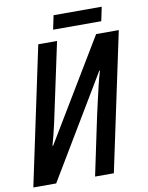

<svg xmlns="http://www.w3.org/2000/svg" viewBox="-93 -912 753 978"><g transform="rotate(-10 283.0 -423.0)"><path d="M-1 0 150.4 -713.9H247.6L183.1 -411.6Q172.4 -358.9 159.7 -302Q147 -245.1 131.8 -191.9H135.3L449.7 -713.9H566.9L415.5 0H318.4L381.3 -298.8Q389.6 -335.4 398.9 -377Q408.2 -418.5 417.7 -457.8Q427.2 -497.1 436.5 -527.3H433.1L117.2 0ZM237.8 -773.9 252.9 -846.2H502L486.8 -773.9Z"/></g></svg>

Font: Open Sans Condensed SemiBold
Style: Italic
Weight: 600
Width: 3
Italic angle: -12°
Designer: Monotype Design Team
Foundry: Monotype Imaging Inc.
Version: Version 3.000; ttfautohint (v1.8.4)